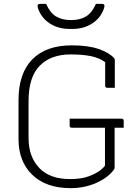

<svg xmlns="http://www.w3.org/2000/svg" viewBox="-20 -955 690 995"><path d="M341 -340H610Q621 -340 621 -329V-293H574V-87Q574 -80 569 -74Q538 -33 477.5 -6.5Q417 20 346 20Q219 20 147.5 -49Q76 -118 76 -234V-436Q76 -575 147.5 -647.5Q219 -720 352 -720Q437 -720 491.5 -701Q546 -682 571 -654Q575 -650 575 -644V-500H536Q525 -500 525 -511V-633Q493 -656 449 -664.5Q405 -673 346 -673Q244 -673 186 -614.5Q128 -556 128 -431V-239Q128 -140 187 -81Q212 -56 250.5 -41.5Q289 -27 344 -27Q403 -27 443 -42.5Q483 -58 503.5 -75.5Q524 -93 524 -98V-293H352Q341 -293 341 -304ZM477 -935H508Q527 -935 519 -912Q502 -862 458 -833.5Q414 -805 355 -805H341Q282 -805 238 -833.5Q194 -862 177 -912Q169 -935 188 -935H219Q239 -889 270 -870Q301 -851 348 -851Q395 -851 426 -870Q457 -889 477 -935Z"/></svg>

Font: Recursive Sn Lnr St Lt
Style: Regular
Weight: 300
Version: Version 1.079;hotconv 1.0.112;makeotfexe 2.5.65598; ttfautoh